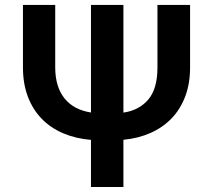

<svg xmlns="http://www.w3.org/2000/svg" viewBox="-20 -747 851 767"><path d="M71.7 -477.6V-727.3H200.6V-477.6Q200.6 -438.2 210.2 -407.1Q219.8 -376.1 238.1 -353.5Q256.4 -331 282.8 -316.9Q309.3 -302.9 343.4 -297.6V-727.3H473V-297.2Q535.5 -306.1 572.4 -349.4Q609 -392.4 609 -477.6V-727.3H739.3V-477.6Q739.3 -413 720 -361.9Q700.6 -310.7 665.5 -274.1Q630.3 -237.6 581.3 -215.9Q532.3 -194.2 473 -188.6V0H343.4V-188.2Q282.7 -193.2 232.6 -214.5Q182.5 -235.8 146.8 -272.4Q111.2 -308.9 91.4 -360.6Q71.7 -412.3 71.7 -477.6Z"/></svg>

Font: Inter P Semi Bold
Style: Regular
Weight: 600
Designer: Rasmus Andersson
Foundry: rsms
Version: Version 3.018;git-588b23468